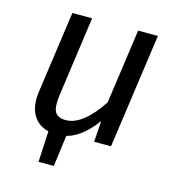

<svg xmlns="http://www.w3.org/2000/svg" viewBox="-102 -615 781 852"><g transform="rotate(15 288.0 -188.5)"><path d="M220.2 -60.1Q297.4 -60.1 379.9 -184.1L428.2 -526.9H519L444.8 0H367.2L374 -97.2Q310.1 -10.3 241.2 6.8L222.2 149.9H151.9L159.2 7.8Q109.4 -4.4 86.7 -45.7Q64 -86.9 73.2 -151.9L126 -526.9H216.8L165 -155.8Q158.2 -102.5 171.1 -81.3Q184.1 -60.1 220.2 -60.1Z"/></g></svg>

Font: FiraSans-Italic
Style: Italic
Weight: 400
Italic angle: -8°
Designer: Carrois Corporate & Edenspiekermann AG
Foundry: Carrois Corporate GbR & Edenspiekermann AG
Version: Version 3.106;PS 003.106;hotconv 1.0.70;makeotf.lib2.5.58329